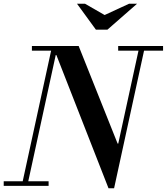

<svg xmlns="http://www.w3.org/2000/svg" viewBox="-25 -1002 899 1035"><path d="M560 13 279 -705H275V-754H399L609 -228H613L580 13ZM-5 0V-25H237V0ZM92 0 256 -754H286L122 0ZM147 -729V-754H399V-729ZM560 13 727 -754H757L590 13ZM612 -729V-754H854V-729ZM492 -842 390 -982H433L539 -921L671 -982H714L554 -842Z"/></svg>

Font: Libre Bodoni
Style: Italic
Weight: 400
Italic angle: -13°
Designer: Pablo Impallari, Rodrigo Fuenzalida
Foundry: Impallari Type
Version: Version 2.005;gftools[0.9.23]